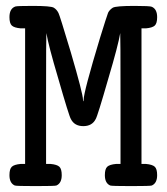

<svg xmlns="http://www.w3.org/2000/svg" viewBox="-20 -631 565 650"><path d="M50 -535Q28 -537 20 -544.5Q12 -552 12 -573Q12 -602 32 -609Q37 -611 91 -611Q152 -611 162 -605Q172 -599 178 -587Q182 -580 220 -453Q261 -313 261 -293Q261 -289 262 -288Q263 -288 263 -292Q263 -319 319 -504Q341 -575 346 -588Q351 -598 362 -605Q373 -611 435 -611Q488 -611 494 -608Q512 -600 512 -573Q512 -552 504 -544.5Q496 -537 474 -535H459V-76H474Q496 -74 504 -66.5Q512 -59 512 -38Q512 -11 494 -3Q490 -1 424 -1Q357 -1 353 -3Q335 -11 335 -38Q335 -59 343 -66.5Q351 -74 373 -76H388V-302Q388 -512 387 -519Q380 -477 347 -366Q310 -237 304 -228Q292 -204 262 -204Q232 -204 220 -228Q214 -237 177 -366Q144 -477 137 -519Q136 -512 136 -302V-76H151Q173 -74 181 -66.5Q189 -59 189 -38Q189 -11 171 -3Q167 -1 101 -1Q34 -1 30 -3Q12 -11 12 -38Q12 -59 20 -66.5Q28 -74 50 -76H65V-535Z"/></svg>

Font: KaTeX_Typewriter
Style: Regular
Weight: 400
Version: Version 1.1; ttfautohint (v1.3)